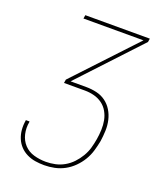

<svg xmlns="http://www.w3.org/2000/svg" viewBox="-138 -824 775 920"><g transform="rotate(20 250.0 -363.5)"><path d="M197 8Q174 8 151.5 4.5Q129 1 108.5 -9Q88 -19 73 -35Q58 -51 49.5 -71.5Q41 -92 39 -115Q37 -138 41 -162V-165H60V-162Q54 -131 61 -100.5Q68 -70 88 -48.5Q108 -27 137.5 -18.5Q167 -10 199 -10Q222 -10 246 -15Q270 -20 292 -32.5Q314 -45 331.5 -63.5Q349 -82 362 -104Q375 -126 381.5 -149Q388 -172 392 -196Q396 -220 397 -245Q398 -270 393.5 -293Q389 -316 377.5 -336Q366 -356 347.5 -369.5Q329 -383 306 -389Q283 -395 258 -395H152L155 -413L440 -717H134L137 -735H466L463 -717L179 -413H259Q286 -413 312 -407Q338 -401 358.5 -386Q379 -371 392.5 -349Q406 -327 412 -301Q418 -275 417 -247.5Q416 -220 412 -193Q407 -167 399.5 -141.5Q392 -116 378 -92.5Q364 -69 344 -49Q324 -29 300 -16Q276 -3 249.5 2.5Q223 8 197 8Z"/></g></svg>

Font: Iosevka Term Curly Th Obl
Style: Regular
Weight: 100
Italic angle: -9°
Designer: Belleve Invis
Foundry: Belleve Invis
Version: Version 32.3.0